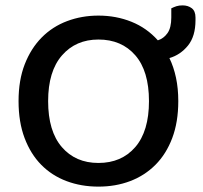

<svg xmlns="http://www.w3.org/2000/svg" viewBox="-20 -680 756 714"><path d="M346 14Q282 14 227.5 -6.5Q173 -27 133.5 -67Q94 -107 71.5 -166.5Q49 -226 49 -304Q49 -382 72 -441Q95 -500 135 -540.5Q175 -581 229.5 -601.5Q284 -622 346 -622Q412 -622 469 -599Q526 -576 567 -530Q589 -537 603 -557Q617 -577 617 -615V-649Q627 -654 636.5 -657Q646 -660 659 -660Q679 -660 693 -649.5Q707 -639 707 -615V-605Q707 -545 679 -510.5Q651 -476 610 -464Q626 -431 634.5 -391Q643 -351 643 -304Q643 -226 620.5 -166.5Q598 -107 558 -67Q518 -27 464 -6.5Q410 14 346 14ZM346 -533Q262 -533 210.5 -474Q159 -415 159 -304Q159 -192 210 -133Q261 -74 346 -74Q432 -74 483 -133Q534 -192 534 -304Q534 -416 483 -474.5Q432 -533 346 -533Z"/></svg>

Font: Baloo 2 Latin Medium
Style: Regular
Weight: 500
Designer: Sarang Kulkarni and Ek Type
Foundry: Ek Type
Version: Version 1.001